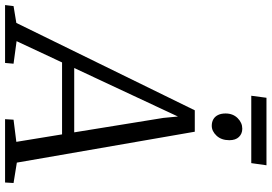

<svg xmlns="http://www.w3.org/2000/svg" viewBox="-237 -895 1072 758"><g transform="rotate(90 299.0 -516.0)"><path d="M-60 0 -56 -33.5 10.5 -44.5 355.5 -749H440L562 -46.5L642.5 -33.5L640.5 0H390.5L392.5 -33.5L480 -44.5L450.5 -225H166.5L82.5 -45.5L171.5 -33.5L168.5 0ZM188.5 -273H442.5L385.5 -625L380 -682.5L355.5 -630ZM416.5 -816Q402 -816 391 -822.2Q380 -828.5 374 -840.8Q368 -853 368 -870.5Q368 -899.5 386.2 -918Q404.5 -936.5 428 -936.5Q448 -936.5 460.8 -923.2Q473.5 -910 473.5 -885.5Q473.5 -854 455.8 -835Q438 -816 416.5 -816ZM306 -1032H572.5L564 -972H298Z"/></g></svg>

Font: Merriweather 28pt Light
Style: Italic
Weight: 300
Italic angle: -7.8°
Version: Version 2.101